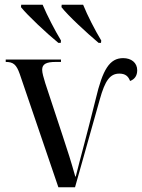

<svg xmlns="http://www.w3.org/2000/svg" viewBox="-20 -786 596 806"><path d="M225 -606H235L236 -616C210 -659 178 -721 159 -766H69L68 -756C96 -721 175 -647 225 -606ZM394 -606H404L405 -616C379 -659 347 -721 329 -766H239L238 -756C265 -721 345 -647 394 -606ZM63 -475 225 0H295L399 -369C421 -448 442 -477 481 -477C507 -477 519 -465 526 -446C545 -453 556 -468 556 -491C556 -523 531 -542 497 -542C440 -542 411 -494 382 -371C339 -198 320 -133 298 -45H296C278 -109 265 -150 243 -216L170 -437C163 -460 157 -480 157 -493C157 -517 174 -526 214 -526H236V-536H4V-526C36 -526 49 -515 63 -475Z"/></svg>

Font: Noto Serif Display SemiCondensed
Style: Regular
Weight: 400
Width: 4
Designer: Monotype Design Team
Foundry: Monotype Imaging Inc.
Version: Version 2.009